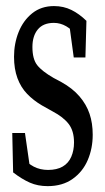

<svg xmlns="http://www.w3.org/2000/svg" viewBox="-20 -618 351 642"><path d="M139.2 4.4Q106.4 4.4 79.8 -7.3Q53.2 -19 23.9 -41.5L21 -173.3H63.5L84 -30.8H52.7V-94.2Q71.8 -71.8 93 -60.8Q114.3 -49.8 140.6 -49.8Q169.9 -49.8 189.5 -61Q209 -72.3 218.3 -93.8Q227.5 -115.2 227.5 -141.6Q227.5 -180.2 209.7 -203.4Q191.9 -226.6 155.8 -245.6L120.1 -265.6Q91.8 -282.2 70.8 -304Q49.8 -325.7 38.3 -356.7Q26.9 -387.7 26.9 -428.2Q26.9 -472.2 42.2 -510.7Q57.6 -549.3 87.6 -573.5Q117.7 -597.7 160.6 -597.7Q192.4 -597.7 218.8 -584.7Q245.1 -571.8 269 -548.3L265.6 -425.8H226.6L210 -548.3H239.3V-496.6Q220.7 -519 201.2 -530.3Q181.6 -541.5 160.2 -541.5Q124.5 -541.5 106.4 -519.5Q88.4 -497.6 88.4 -460.9Q88.4 -420.9 104.2 -400.4Q120.1 -379.9 159.2 -357.4L184.1 -344.2Q222.7 -322.8 245.8 -295.7Q269 -268.6 279.5 -237.3Q290 -206.1 290 -167.5Q290 -121.6 273.4 -82.8Q256.8 -43.9 222.9 -19.8Q189 4.4 139.2 4.4Z"/></svg>

Font: Scarab Serif
Style: Regular
Weight: 400
Designer: John Roberts
Foundry: Scarab
Version: 1.0